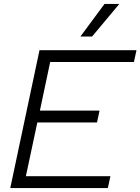

<svg xmlns="http://www.w3.org/2000/svg" viewBox="-20 -952 711 972"><path d="M32 0 180 -698H671L658 -638H234L182 -392H484L471 -332H169L111 -60H539L526 0ZM387 -767 509 -932H584L446 -767Z"/></svg>

Font: Azeret Mono ExtraLight
Style: Italic
Weight: 250
Italic angle: -12°
Designer: Martin Vácha
Foundry: Displaay
Version: Version 1.002